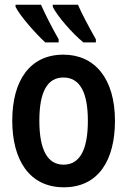

<svg xmlns="http://www.w3.org/2000/svg" viewBox="-20 -785 540 815"><path d="M334 -605H387V-618C357 -671 324 -733 311 -765H204V-756C223 -717 286 -644 334 -605ZM172 -605H229V-618C198 -673 173 -722 154 -765H46V-756C65 -717 132 -642 172 -605ZM251 10C400 10 468 -108 468 -272C468 -452 382 -553 249 -553C107 -553 32 -443 32 -273C32 -107 104 10 251 10ZM250 -86C181 -86 147 -150 147 -273C147 -395 181 -456 249 -456C318 -456 353 -395 353 -272C353 -150 319 -86 250 -86Z"/></svg>

Font: Noto Sans Mono ExtraCondensed SemiBold
Style: Regular
Weight: 600
Width: 2
Designer: Monotype Design Team
Foundry: Monotype Imaging Inc.
Version: Version 2.014